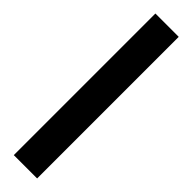

<svg xmlns="http://www.w3.org/2000/svg" viewBox="6 -75 398 398"><g transform="rotate(-45 205.5 124.0)"><path d="M413.1 158.2H-2V89.8H413.1Z"/></g></svg>

Font: Droid Sans Thai
Style: Bold
Weight: 700
Designer: Steve Matteson
Foundry: Ascender Corporation
Version: Version 1.00